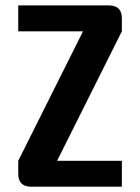

<svg xmlns="http://www.w3.org/2000/svg" viewBox="-20 -704 528 724"><path d="M48.8 -683.6H390.6Q439.5 -683.6 439.5 -634.8V-585.9L195.3 -97.7H439.5V0H97.7Q48.8 0 48.8 -48.8V-97.7L293 -585.9H48.8Z"/></svg>

Font: BabelStone Runic Staveless Rule
Style: Regular
Weight: 400
Designer: Andrew West
Foundry: BabelStone
Version: Version 3.002 March 14, 2022